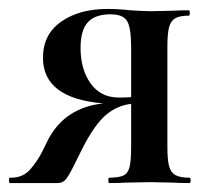

<svg xmlns="http://www.w3.org/2000/svg" viewBox="-26 -409 475 429"><path d="M397 0Q374 0 361 -1L311 -2L256 -1Q243 0 218 0Q216 0 216 -6Q216 -12 218 -12Q240 -12 250 -17Q260 -22 263.5 -36Q267 -50 267 -81V-177Q235 -173 210.5 -152Q186 -131 160 -81L144 -49Q130 -20 122.5 -10Q115 0 103 0H-4Q-6 0 -6 -6Q-6 -12 -4 -12Q25 -11 42 -31Q59 -51 69 -71.5Q79 -92 82 -98Q120 -169 205 -178Q70 -189 70 -280Q70 -332 110.5 -360.5Q151 -389 214 -389Q240 -389 265 -386Q297 -384 311 -384L360 -385Q373 -386 396 -386Q398 -386 398 -380Q398 -374 396 -374Q376 -374 366 -368.5Q356 -363 352 -349Q348 -335 348 -305V-81Q348 -51 352 -37Q356 -23 366.5 -17.5Q377 -12 397 -12Q400 -12 400 -6Q400 0 397 0ZM240 -191Q258 -191 267 -192V-303Q267 -347 258 -362Q249 -377 221 -377Q186 -377 170 -359Q154 -341 154 -302Q154 -254 176.5 -222.5Q199 -191 240 -191Z"/></svg>

Font: Cormorant Garamond SemiBold
Style: Regular
Weight: 600
Designer: Christian Thalmann (Catharsis Fonts)
Version: Version 3.000